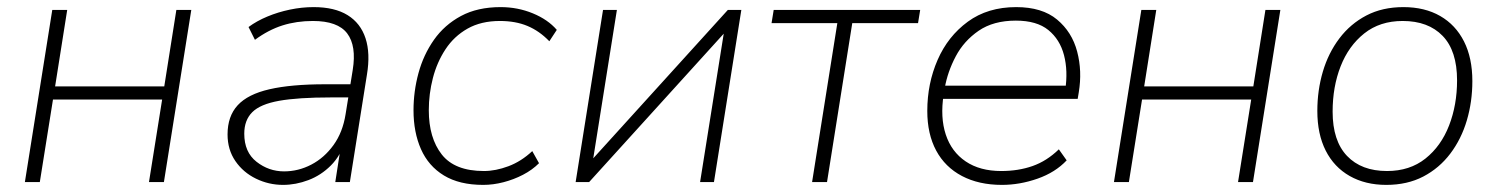

<svg xmlns="http://www.w3.org/2000/svg" viewBox="-20 -512 4215 540"><path d="M50 0 127 -484H169L135 -269H442L476 -484H518L441 0H399L436 -232H129L92 0Z M776 8Q736 8 700 -9.5Q664 -27 642 -59Q620 -91 620 -134Q620 -185 648.5 -216Q677 -247 738 -261Q799 -275 895 -275H976L970 -238H911Q818 -238 765 -228.5Q712 -219 689.5 -196.5Q667 -174 667 -136Q667 -84 701.5 -57Q736 -30 779 -30Q819 -30 855.5 -49Q892 -68 918 -104Q944 -140 952 -191L972 -315Q983 -383 956.5 -418Q930 -453 860 -453Q814 -453 774.5 -440.5Q735 -428 697 -400L679 -436Q702 -453 732 -465.5Q762 -478 795.5 -485Q829 -492 862 -492Q921 -492 957.5 -469.5Q994 -447 1008 -404.5Q1022 -362 1012 -302L964 0H923L941 -116H951Q938 -74 910.5 -46.5Q883 -19 847.5 -5.5Q812 8 776 8Z M1339 8Q1272 8 1228.5 -18.5Q1185 -45 1164 -92.5Q1143 -140 1143 -202Q1143 -255 1157 -306.5Q1171 -358 1200.5 -400Q1230 -442 1276.5 -467Q1323 -492 1388 -492Q1436 -492 1478.5 -474.5Q1521 -457 1546 -428L1525 -396Q1497 -425 1463.5 -439Q1430 -453 1386 -453Q1333 -453 1295 -431.5Q1257 -410 1233 -373.5Q1209 -337 1197.5 -292.5Q1186 -248 1186 -202Q1186 -124 1222.5 -77.5Q1259 -31 1341 -31Q1374 -31 1410 -44.5Q1446 -58 1477 -87L1496 -53Q1477 -34 1451 -20.5Q1425 -7 1396 0.5Q1367 8 1339 8Z M1599 0 1676 -484H1715L1643 -32H1617L2027 -484H2065L1988 0H1949L2021 -452H2047L1637 0Z M2264 0 2335 -447H2150L2156 -484H2568L2562 -447H2377L2306 0Z M2798 8Q2733 8 2685.5 -17Q2638 -42 2613 -88.5Q2588 -135 2588 -200Q2588 -277 2617 -343.5Q2646 -410 2702 -451Q2758 -492 2838 -492Q2911 -492 2953 -457Q2995 -422 3009.5 -367Q3024 -312 3014 -252L3011 -234H2617L2623 -271H2995L2976 -259Q2984 -313 2972.5 -357Q2961 -401 2928.5 -427.5Q2896 -454 2837 -454Q2774 -454 2732.5 -425.5Q2691 -397 2668 -353.5Q2645 -310 2637 -264L2634 -246Q2624 -182 2640 -133.5Q2656 -85 2696 -58Q2736 -31 2796 -31Q2844 -31 2884 -45Q2924 -59 2958 -92L2980 -61Q2948 -27 2898 -9.5Q2848 8 2798 8Z M3113 0 3190 -484H3232L3198 -269H3505L3539 -484H3581L3504 0H3462L3499 -232H3192L3155 0Z M3879 8Q3820 8 3776 -17Q3732 -42 3708.5 -88.5Q3685 -135 3685 -200Q3685 -258 3700.5 -310.5Q3716 -363 3747 -404Q3778 -445 3823 -468.5Q3868 -492 3927 -492Q3987 -492 4030.5 -467Q4074 -442 4097.5 -395.5Q4121 -349 4121 -284Q4121 -226 4105.5 -173.5Q4090 -121 4059 -80Q4028 -39 3983 -15.5Q3938 8 3879 8ZM3881 -31Q3945 -31 3989 -66Q4033 -101 4055.5 -159Q4078 -217 4078 -286Q4078 -369 4037.5 -411Q3997 -453 3925 -453Q3861 -453 3817 -418Q3773 -383 3750.5 -325.5Q3728 -268 3728 -198Q3728 -116 3768.5 -73.5Q3809 -31 3881 -31Z"/></svg>

Font: Nunito Sans 12pt ExtraLight
Style: Italic
Weight: 200
Italic angle: -9°
Designer: Vernon Adams
Foundry: Vernon Adams
Version: Version 3.101;gftools[0.9.27]